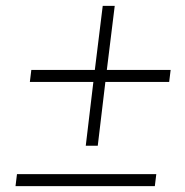

<svg xmlns="http://www.w3.org/2000/svg" viewBox="-20 -636 631 656"><path d="M314 -138H273L299 -356H82L87 -397H304L331 -616H372L345 -397H563L558 -356H340ZM33 0 38 -41H514L509 0Z"/></svg>

Font: Haskoy ExtraLight
Style: Italic
Weight: 200
Designer: Ertekin Erdin
Foundry: Ertekin Erdin
Version: Version 2.000; ttfautohint (v1.8.4.7-5d5b)